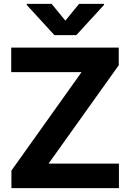

<svg xmlns="http://www.w3.org/2000/svg" viewBox="-20 -974 674 994"><path d="M39.1 0V-90.8L402.3 -600.6H38.1V-727.5H594.7V-636.2L231.4 -127H595.7V0ZM247.1 -954.1 318.4 -867.2 389.6 -954.1H518.6V-948.7L375 -792H261.7L118.2 -948.7V-954.1Z"/></svg>

Font: Inter Tight
Style: Bold
Weight: 700
Designer: Rasmus Andersson
Foundry: rsms
Version: Version 3.004; ttfautohint (v1.8.4.7-5d5b)